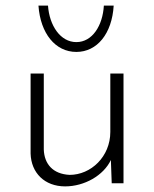

<svg xmlns="http://www.w3.org/2000/svg" viewBox="-20 -653 549 684"><path d="M252 -468C326 -468 379 -533 385 -633H350C346 -562 309 -503 252 -503C195 -503 156 -562 151 -633H117C124 -534 177 -468 252 -468ZM373 -391V-183C373 -95 304 -30 228 -30C168 -33 138 -69 136 -120V-391H89V-106C91 -37 139 11 212 11C281 11 349 -28 375 -83L378 0H420V-391Z"/></svg>

Font: Sulaf Light
Style: Regular
Weight: 300
Designer: Bandar Raffah (Arabic) and Santiago Orozco (Latin)
Foundry: Caramella and Typemade
Version: Version 1.005;PS 001.005;hotconv 1.0.88;makeotf.lib2.5.64775